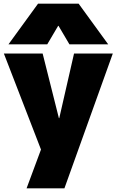

<svg xmlns="http://www.w3.org/2000/svg" viewBox="-20 -810 632 1040"><path d="M124 210 202 0 1 -520H211L299 -170H301L381 -520H591L329 210ZM26 -570 186 -790H406L566 -570H356L297 -670H295L236 -570Z"/></svg>

Font: M PLUS 1 Black
Style: Regular
Weight: 900
Designer: Coji Morishita
Foundry: UNDERFOREST DESIGN
Version: Version 1.001